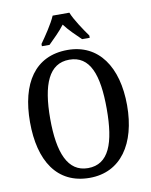

<svg xmlns="http://www.w3.org/2000/svg" viewBox="-100 -1004 854 1087"><g transform="rotate(-10 327.0 -460.5)"><path d="M189 -784V-771H233C262 -800 300 -836 326 -871C352 -836 391 -799 420 -771H464V-784C437 -822 393 -886 375 -931H279C260 -886 216 -822 189 -784ZM327 10C506 10 606 -137 606 -358C606 -580 506 -725 328 -725C139 -725 48 -580 48 -359C48 -137 139 10 327 10ZM327 -46C211 -46 164 -162 164 -358C164 -555 211 -669 328 -669C447 -669 489 -555 489 -358C489 -162 447 -46 327 -46Z"/></g></svg>

Font: Noto Serif Devanagari Condensed Medium
Style: Regular
Weight: 500
Width: 3
Designer: Universal Thirst, Indian Type Foundry and the Monotype Design Team
Foundry: Monotype Imaging Inc.
Version: Version 2.004